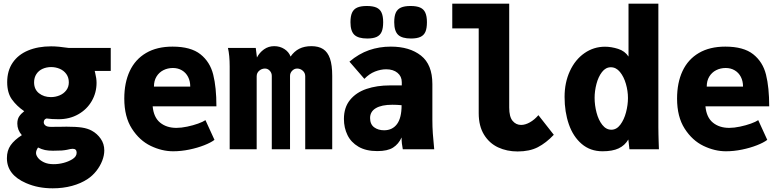

<svg xmlns="http://www.w3.org/2000/svg" viewBox="-20 -810 4240 1042"><path d="M121 183.5Q17.5 138.5 17.5 48.5Q17.5 7 37.8 -21.8Q58 -50.5 98.5 -76.5Q74 -104.5 74 -139Q74 -163 84 -178Q94 -193 111.5 -206.5Q71 -234 45 -270Q19 -306 19 -364Q19 -426 48.8 -469.8Q78.5 -513.5 132.5 -536Q186.5 -558.5 257.5 -558.5Q295.5 -558.5 351.5 -550H581V-425H494L496.5 -414.5Q504 -384.5 504 -360.5Q504 -307 478 -261.8Q452 -216.5 405 -189.8Q358 -163 298 -163Q260.5 -163 232.5 -167Q217.5 -162.5 217.5 -146Q217.5 -136.5 226.5 -129Q235.5 -121.5 256.5 -121.5L312.5 -122L341 -122.5Q393 -122.5 424.5 -117.8Q456 -113 478.5 -100.5Q507 -85 526.5 -57.2Q546 -29.5 546 6.5Q546 33 534.8 62.2Q523.5 91.5 502.8 117.8Q482 144 455.5 161.5Q419.5 185.5 370.8 198.8Q322 212 266 212Q226.5 212 191 205.2Q155.5 198.5 121 183.5ZM372 54.5Q396 40 396 19Q396 -2.5 374.5 -2.5Q365 -2.5 343 3Q330.5 5.5 314.5 6.8Q298.5 8 267.5 8Q242 8 224.2 4.2Q206.5 0.5 186.5 -9.5Q175.5 6.5 175.5 20.5Q175.5 32.5 186.2 46.5Q197 60.5 218.5 70.8Q240 81 271 81Q298.5 81 325 74Q351.5 67 372 54.5ZM353.5 -363Q353.5 -389.5 340 -408.2Q326.5 -427 304.5 -436.5Q282.5 -446 257.5 -446Q232.5 -446 211.2 -436.5Q190 -427 177.5 -408Q165 -389 165 -363Q165 -325 191.5 -304Q218 -283 256.5 -283Q280.5 -283 303 -292.2Q325.5 -301.5 339.5 -319.8Q353.5 -338 353.5 -363ZM263 -59 253 -56.5Z M654.5 -275Q654.5 -361 684.2 -424.5Q714 -488 772.8 -522.5Q831.5 -557 916.5 -557Q1015.5 -557 1067.8 -515.5Q1120 -474 1137.2 -404.8Q1154.5 -335.5 1154.5 -233H808.5Q814 -173 849 -144.5Q884 -116 937.5 -116Q964 -116 996 -122.8Q1028 -129.5 1055 -139.2Q1082 -149 1095 -158L1144 -51Q1124.5 -36 1088.2 -21.8Q1052 -7.5 1007.2 1.8Q962.5 11 919.5 11Q859 11 798 -18.2Q737 -47.5 695.8 -111.8Q654.5 -176 654.5 -275ZM918.5 -441Q890 -441 866.5 -429Q843 -417 829.2 -394.2Q815.5 -371.5 815.5 -340H1012.5Q1012.5 -369.5 1000.8 -392.5Q989 -415.5 967.5 -428.2Q946 -441 918.5 -441Z M1217 -550H1368L1374.5 -498Q1388 -524.5 1412.5 -542Q1437 -559.5 1468 -559.5Q1499 -559.5 1523.2 -544Q1547.5 -528.5 1557 -503Q1576.5 -531.5 1604.2 -545.5Q1632 -559.5 1670 -559.5Q1709 -559.5 1733.8 -543.5Q1758.5 -527.5 1770.8 -492.2Q1783 -457 1783 -398V0H1636.5V-396Q1636.5 -414.5 1623.2 -426.2Q1610 -438 1592.5 -438Q1577.5 -438 1565.8 -426.2Q1554 -414.5 1554 -398V0H1455V-398Q1455 -414.5 1444 -426.2Q1433 -438 1418 -438Q1400.5 -438 1386.8 -426.2Q1373 -414.5 1373 -396V0H1226.5V-449Q1226.5 -510.5 1217 -550Z M1846.5 -164.5Q1846.5 -227 1879.8 -267.8Q1913 -308.5 1969.2 -327.5Q2025.5 -346.5 2096.5 -346.5H2160.5V-364Q2160.5 -395.5 2137.2 -414.8Q2114 -434 2075.5 -434Q2046.5 -434 2015.2 -421.8Q1984 -409.5 1957.5 -382L1876.5 -475.5Q1927.5 -518.5 1983 -537.8Q2038.5 -557 2101 -557Q2203 -557 2264.8 -508.2Q2326.5 -459.5 2326.5 -354V-161Q2326.5 -121 2329 -85.5Q2331.5 -50 2336.5 0H2166Q2162.5 -18 2161 -31.8Q2159.5 -45.5 2159.5 -64Q2143 -28 2113.2 -9Q2083.5 10 2027.5 10Q1966 10 1925.5 -13.8Q1885 -37.5 1865.8 -77Q1846.5 -116.5 1846.5 -164.5ZM2159.5 -239Q2134.5 -241.5 2109 -241.5Q2051 -241.5 2019.8 -223Q1988.5 -204.5 1988.5 -169.5Q1988.5 -135.5 2010.5 -119.2Q2032.5 -103 2064.5 -103Q2109.5 -103 2134.5 -136.5Q2159.5 -170 2159.5 -239ZM1882 -689.5Q1882 -722.5 1890.8 -741.5Q1899.5 -760.5 1918.8 -769Q1938 -777.5 1970.5 -777.5Q2003.5 -777.5 2022.8 -769Q2042 -760.5 2050.8 -741.2Q2059.5 -722 2059.5 -689.5Q2059.5 -656.5 2051.2 -637.5Q2043 -618.5 2024.2 -609.8Q2005.5 -601 1973 -601Q1924 -601 1903 -621.2Q1882 -641.5 1882 -689.5ZM2119.5 -689.5Q2119.5 -722.5 2128.2 -741.5Q2137 -760.5 2156.2 -769Q2175.5 -777.5 2208 -777.5Q2241 -777.5 2260.2 -769Q2279.5 -760.5 2288.2 -741.2Q2297 -722 2297 -689.5Q2297 -656.5 2288.8 -637.5Q2280.5 -618.5 2261.8 -609.8Q2243 -601 2210.5 -601Q2161.5 -601 2140.5 -621.2Q2119.5 -641.5 2119.5 -689.5Z M2578 -195.5V-656H2434.5V-790H2743.5V-226.5Q2743.5 -176 2762 -154Q2780.5 -132 2808 -132Q2830.5 -132 2855.2 -145.8Q2880 -159.5 2902 -185L2985.5 -78.5Q2944 -34.5 2899 -11.2Q2854 12 2789 12Q2731 12 2683.2 -10.2Q2635.5 -32.5 2606.8 -79.2Q2578 -126 2578 -195.5Z M3044 -284Q3044 -362 3072.8 -424.2Q3101.5 -486.5 3151.8 -521.5Q3202 -556.5 3263.5 -556.5Q3297.5 -556.5 3334.5 -544.8Q3371.5 -533 3391 -503V-790H3553V-120Q3553 -100.5 3553.5 -81.5Q3554 -62.5 3554.5 -43.5L3556 0H3396L3390 -53Q3371 -20.5 3337.5 -4.8Q3304 11 3250 11Q3183.5 11 3137 -28.8Q3090.5 -68.5 3067.2 -135.5Q3044 -202.5 3044 -284ZM3388 -278Q3388 -316 3376.8 -355Q3365.5 -394 3344.5 -419.5Q3323.5 -445 3295 -445Q3267 -445 3247 -419Q3227 -393 3217 -354.5Q3207 -316 3207 -279Q3207 -239 3217.5 -198.8Q3228 -158.5 3248.8 -132.2Q3269.5 -106 3298 -106Q3326 -106 3346.5 -133.2Q3367 -160.5 3377.5 -200.5Q3388 -240.5 3388 -278Z M3654.5 -275Q3654.5 -361 3684.2 -424.5Q3714 -488 3772.8 -522.5Q3831.5 -557 3916.5 -557Q4015.5 -557 4067.8 -515.5Q4120 -474 4137.2 -404.8Q4154.5 -335.5 4154.5 -233H3808.5Q3814 -173 3849 -144.5Q3884 -116 3937.5 -116Q3964 -116 3996 -122.8Q4028 -129.5 4055 -139.2Q4082 -149 4095 -158L4144 -51Q4124.5 -36 4088.2 -21.8Q4052 -7.5 4007.2 1.8Q3962.5 11 3919.5 11Q3859 11 3798 -18.2Q3737 -47.5 3695.8 -111.8Q3654.5 -176 3654.5 -275ZM3918.5 -441Q3890 -441 3866.5 -429Q3843 -417 3829.2 -394.2Q3815.5 -371.5 3815.5 -340H4012.5Q4012.5 -369.5 4000.8 -392.5Q3989 -415.5 3967.5 -428.2Q3946 -441 3918.5 -441Z"/></svg>

Font: JuliaMono Black
Style: Regular
Weight: 900
Monospace: yes
Designer: cormullion
Foundry: corm
Version: Version 0.054; ttfautohint (v1.8.4)